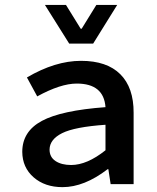

<svg xmlns="http://www.w3.org/2000/svg" viewBox="-20 -751 640 783"><path d="M262.2 -573.2 163.1 -731H249L309.1 -633.8H313L373 -731H458L359.9 -573.2ZM182.1 -141.1Q182.1 -110.4 206.5 -94.2Q231 -78.1 270 -78.1Q335 -78.1 410.2 -138.2V-242.2Q284.2 -233.4 233.4 -208Q182.6 -182.6 182.1 -141.1ZM70.8 -131.8Q70.8 -214.8 150.4 -257.8Q230 -300.8 410.2 -314Q403.3 -410.2 293 -410.2Q227.1 -410.2 131.8 -357.9L89.8 -435.1Q205.1 -502.9 310.5 -502.9Q416 -502.9 470.7 -448.2Q525.4 -393.6 524.9 -291V0H431.2L421.9 -61H418.9Q323.7 12.2 234.9 12.2Q163.1 12.2 117.2 -27.8Q71.3 -67.9 70.8 -131.8Z"/></svg>

Font: SourceCodePro-Semibold
Style: Regular
Weight: 600
Monospace: yes
Designer: Paul D. Hunt
Foundry: Adobe Systems Incorporated
Version: Version 1.009;PS 1.000;hotconv 1.0.70;makeotf.lib2.5.5900